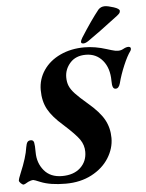

<svg xmlns="http://www.w3.org/2000/svg" viewBox="-75 -909 739 970"><g transform="rotate(-5 295.0 -424.0)"><path d="M92 -6Q61 -19 56 -19Q47 -19 31 -12Q11 0 7 0Q1 0 -7.5 -8Q-16 -16 -16 -23Q-16 -29 -4 -58Q29 -136 36 -187Q39 -205 44.5 -212.5Q50 -220 62 -220Q75 -220 78 -206.5Q81 -193 81 -157Q81 -103 113 -64.5Q145 -26 204 -26Q263 -26 297 -57.5Q331 -89 331 -138Q331 -172 311.5 -200.5Q292 -229 232 -283Q180 -328 157 -369.5Q134 -411 134 -468Q134 -523 164.5 -568Q195 -613 249.5 -638.5Q304 -664 372 -664Q426 -664 485 -645Q489 -644 508 -638Q527 -632 541 -632Q555 -632 566 -638Q582 -647 593 -647Q606 -647 606 -637Q606 -630 602 -625Q585 -602 565.5 -556Q546 -510 535 -467Q528 -442 512 -442Q502 -442 498 -452Q494 -462 494 -483Q494 -548 461.5 -587Q429 -626 376 -626Q325 -626 296.5 -594Q268 -562 268 -521Q268 -496 276 -477Q284 -458 304 -436.5Q324 -415 365 -380Q423 -331 446 -289Q469 -247 469 -196Q469 -143 438.5 -94.5Q408 -46 351 -16Q294 14 219 14Q141 14 92 -6ZM358 -692V-694Q358 -699 366 -713Q420 -798 460 -848Q473 -862 493 -862Q508 -862 537.5 -852.5Q567 -843 567 -832Q567 -825 563 -820Q559 -815 550 -808Q445 -728 395 -694Q380 -684 370 -684Q358 -684 358 -692Z"/></g></svg>

Font: EB Garamond
Style: Bold Italic
Weight: 700
Italic angle: -17.2°
Designer: Georg Duffner and Octavio Pardo
Foundry: Georg Duffner
Version: Version 1.000